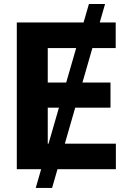

<svg xmlns="http://www.w3.org/2000/svg" viewBox="-20 -839 652 952"><path d="M157.2 92.8 420.9 -819.3H501L238.3 92.8ZM63.3 0V-727.5H553.7V-600.8H216.8V-429.7H527.9V-305.3H216.8V-126.8H554.5V0Z"/></svg>

Font: Inter V
Style: 
Weight: 400
Designer: Rasmus Andersson
Foundry: rsms
Version: Version 4.000;git-a3f224843